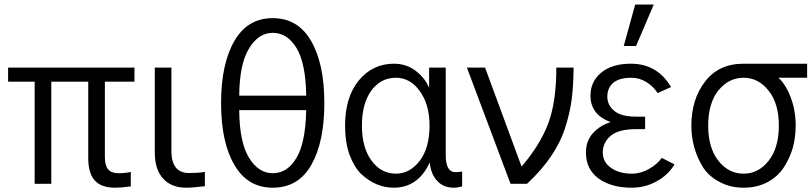

<svg xmlns="http://www.w3.org/2000/svg" viewBox="-20 -831 3673 868"><path d="M16.6 -461.9Q16.6 -477.5 16.6 -525.4Q159.2 -525.4 587.9 -525.4Q587.9 -509.8 587.9 -461.9Q554.7 -461.9 454.1 -461.9Q454.1 -376 454.1 -120.1Q454.1 -83 468.8 -65.4Q483.4 -47.9 516.6 -47.9Q544.9 -47.9 571.3 -53.7Q571.3 -32.2 571.3 11.7Q526.4 17.6 501 17.6Q436.5 17.6 408.2 -15.6Q378.9 -47.9 378.9 -116.2Q378.9 -231.4 378.9 -461.9Q336.9 -461.9 211.9 -461.9Q211.9 -346.7 211.9 0Q193.4 0 136.7 0Q136.7 -115.2 136.7 -461.9Q106.4 -461.9 16.6 -461.9Z M679.7 -144.5Q679.7 -239.3 679.7 -525.4Q698.2 -525.4 754.9 -525.4Q754.9 -430.7 754.9 -148.4Q754.9 -48.8 835 -48.8Q875 -48.8 906.2 -53.7Q906.2 -32.2 906.2 10.7Q851.6 17.6 821.3 17.6Q754.9 17.6 717.8 -23.4Q679.7 -63.5 679.7 -144.5Z M979.5 -365.2Q979.5 -543 1040 -646.5Q1099.6 -749 1212.9 -749Q1327.1 -749 1386.7 -645.5Q1446.3 -542 1446.3 -365.2Q1446.3 -189.5 1387.7 -85.9Q1329.1 17.6 1212.9 17.6Q1099.6 17.6 1040 -85Q979.5 -186.5 979.5 -365.2ZM1061.5 -398.4Q1137.7 -398.4 1364.3 -398.4Q1362.3 -544.9 1320.3 -614.3Q1278.3 -682.6 1212.9 -682.6Q1148.4 -682.6 1105.5 -611.3Q1062.5 -541 1061.5 -398.4ZM1061.5 -333Q1062.5 -188.5 1105.5 -118.2Q1148.4 -47.9 1212.9 -47.9Q1279.3 -47.9 1320.3 -117.2Q1361.3 -185.5 1364.3 -333Q1263.7 -333 1061.5 -333Z M1540 -262.7Q1540 -392.6 1602.5 -467.8Q1665 -543 1760.7 -543Q1818.4 -543 1860.4 -509.8Q1902.3 -477.5 1919.9 -433.6Q1919.9 -463.9 1919.9 -525.4Q1938.5 -525.4 1995.1 -525.4Q1995.1 -425.8 1995.1 -128.9Q1995.1 -52.7 2039.1 -52.7Q2057.6 -52.7 2069.3 -55.7Q2069.3 -33.2 2069.3 11.7Q2047.9 17.6 2031.2 17.6Q1984.4 17.6 1956.1 -13.7Q1927.7 -43.9 1922.9 -96.7Q1870.1 17.6 1759.8 17.6Q1719.7 17.6 1682.6 2Q1645.5 -13.7 1612.3 -44.9Q1580.1 -77.1 1559.6 -132.8Q1540 -189.5 1540 -262.7ZM1616.2 -262.7Q1616.2 -164.1 1659.2 -105.5Q1702.1 -45.9 1770.5 -45.9Q1833 -45.9 1877.9 -104.5Q1921.9 -163.1 1921.9 -262.7Q1921.9 -358.4 1877.9 -418.9Q1835 -479.5 1769.5 -479.5Q1701.2 -479.5 1658.2 -420.9Q1616.2 -362.3 1616.2 -262.7Z M2090.8 -525.4Q2111.3 -525.4 2172.9 -525.4Q2213.9 -413.1 2337.9 -78.1Q2419.9 -172.9 2458 -271.5Q2495.1 -370.1 2495.1 -525.4Q2521.5 -525.4 2573.2 -525.4Q2572.3 -442.4 2564.5 -381.8Q2556.6 -321.3 2535.2 -253.9Q2513.7 -186.5 2470.7 -124Q2428.7 -61.5 2362.3 0Q2337.9 0 2288.1 0Q2238.3 -130.9 2090.8 -525.4Z M2628.9 -141.6Q2628.9 -194.3 2661.1 -229.5Q2693.4 -264.6 2739.3 -278.3Q2739.3 -278.3 2739.3 -279.3Q2649.4 -313.5 2649.4 -398.4Q2649.4 -461.9 2697.3 -502Q2746.1 -543 2832 -543Q2951.2 -543 3013.7 -437.5Q2993.2 -428.7 2953.1 -410.2Q2933.6 -440.4 2902.3 -460Q2871.1 -479.5 2834 -479.5Q2780.3 -479.5 2752.9 -457Q2725.6 -433.6 2725.6 -394.5Q2725.6 -355.5 2756.8 -330.1Q2788.1 -303.7 2854.5 -303.7Q2868.2 -303.7 2896.5 -303.7Q2896.5 -290 2896.5 -247.1Q2885.7 -247.1 2854.5 -247.1Q2776.4 -247.1 2740.2 -216.8Q2705.1 -185.5 2705.1 -142.6Q2705.1 -97.7 2742.2 -72.3Q2779.3 -45.9 2835.9 -45.9Q2877 -45.9 2914.1 -67.4Q2952.1 -88.9 2971.7 -117.2Q2991.2 -107.4 3029.3 -87.9Q3001 -40 2949.2 -11.7Q2897.5 17.6 2835 17.6Q2743.2 17.6 2685.5 -24.4Q2628.9 -66.4 2628.9 -141.6ZM2799.8 -623Q2812.5 -669.9 2851.6 -810.5Q2873 -810.5 2935.5 -810.5Q2915 -763.7 2855.5 -623Q2841.8 -623 2799.8 -623Z M3105.5 -262.7Q3105.5 -382.8 3168 -462.9Q3229.5 -543 3341.8 -543Q3437.5 -543 3628.9 -543Q3628.9 -527.3 3628.9 -479.5Q3596.7 -479.5 3499 -479.5Q3532.2 -450.2 3554.7 -390.6Q3577.1 -332 3577.1 -262.7Q3577.1 -211.9 3564.5 -164.1Q3550.8 -116.2 3523.4 -74.2Q3497.1 -33.2 3450.2 -7.8Q3403.3 17.6 3341.8 17.6Q3281.2 17.6 3234.4 -7.8Q3186.5 -32.2 3159.2 -73.2Q3132.8 -115.2 3119.1 -163.1Q3105.5 -210.9 3105.5 -262.7ZM3181.6 -262.7Q3181.6 -163.1 3227.5 -104.5Q3273.4 -45.9 3341.8 -45.9Q3409.2 -45.9 3455.1 -104.5Q3501 -163.1 3501 -262.7Q3501 -364.3 3454.1 -421.9Q3408.2 -479.5 3341.8 -479.5Q3274.4 -479.5 3227.5 -421.9Q3181.6 -364.3 3181.6 -262.7Z"/></svg>

Font: Gothic A1
Style: Regular
Weight: 400
Designer: HanYang I&C Co.,Ltd.
Version: Version 2.50